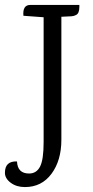

<svg xmlns="http://www.w3.org/2000/svg" viewBox="-31 -697 379 779"><path d="M92 -677H291Q291 -677 291 -669Q291 -642 277 -636Q270 -632 260 -631L218 -629V-130Q218 -46 178 8Q138 62 70 62Q36 62 12.5 44.5Q-11 27 -11 4Q-11 -44 38 -42Q40 7 87 7Q117 7 131.5 -21Q146 -49 146 -120V-627L64 -633Q60 -677 92 -677Z"/></svg>

Font: Karma
Style: Regular
Weight: 400
Designer: Joana Correia
Foundry: Indian Type Foundry
Version: Version 1.202;PS 1.0;hotconv 1.0.78;makeotf.lib2.5.61930; tt